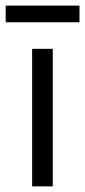

<svg xmlns="http://www.w3.org/2000/svg" viewBox="-29 -661 302 681"><path d="M85 0V-487.8H158.2V0ZM-8.8 -582V-641.1H252.9V-582Z"/></svg>

Font: Acari Sans Light
Style: Regular
Weight: 300
Designer: Alfredo Marco Pradil and Stefan Peev
Foundry: Hanken Design Co.
Version: Version 1.045;January 11, 2019;FontCreator 11.5.0.2425 64-bi